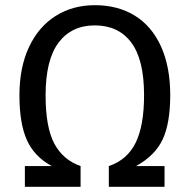

<svg xmlns="http://www.w3.org/2000/svg" viewBox="-20 -721 732 741"><path d="M637 -354Q637 -246 608 -183.5Q579 -121 505 -80H615V0H400V-80Q471 -104 503.5 -170Q536 -236 536 -354Q536 -491 486.5 -557Q437 -623 346 -623Q256 -623 206 -556.5Q156 -490 156 -353Q156 -230 189.5 -167Q223 -104 291 -80V0H76V-80H180Q113 -116 84 -180Q55 -244 55 -353Q55 -460 91.5 -538.5Q128 -617 194 -659Q260 -701 346 -701Q435 -701 500.5 -660.5Q566 -620 601.5 -541.5Q637 -463 637 -354Z"/></svg>

Font: FiraGO
Style: Regular
Weight: 400
Designer: bBox Type
Foundry: bBox Type GmbH
Version: Version 1.001;April 20, 2020;FontCreator 12.0.0.2555 64-bit